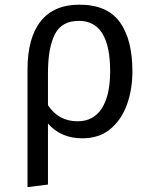

<svg xmlns="http://www.w3.org/2000/svg" viewBox="-20 -571 655 809"><path d="M314.4 -551.3Q431.8 -551.3 484.9 -477.9Q537.9 -404.6 537.9 -270.3Q537.9 -194.4 514.9 -130.3Q491.8 -66.2 444.9 -27.2Q397.9 11.8 326.7 11.8Q236.9 11.8 182.1 -50.3V206.7L95.9 217.4V-277.4Q95.9 -411.8 151.5 -481.5Q207.2 -551.3 314.4 -551.3ZM312.3 -483.1Q239.5 -483.1 210.8 -425.9Q182.1 -368.7 182.1 -263.6V-127.7Q226.7 -60 307.2 -60Q373.8 -60 409 -114.4Q444.1 -168.7 444.1 -270.8Q444.1 -483.1 312.3 -483.1Z"/></svg>

Font: FiraCode Nerd Font
Style: Regular
Weight: 400
Designer: Carrois Corporate, Edenspiekermann AG, Nikita Prokopov
Foundry: Carrois Corporate, Edenspiekermann AG, Nikita Prokopov
Version: Version 6.002;Nerd Fonts 3.4.0